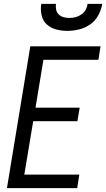

<svg xmlns="http://www.w3.org/2000/svg" viewBox="-20 -975 550 995"><path d="M16 0 137 -735H501L490 -665H205L164 -417H393L381 -347H152L106 -70H391L380 0ZM329 -815Q299 -815 271 -822.5Q243 -830 222.5 -848.5Q202 -867 195.5 -896Q189 -925 194 -955H270Q268 -939 271 -924.5Q274 -910 284.5 -900Q295 -890 309.5 -886Q324 -882 340 -882Q356 -882 371.5 -886Q387 -890 401.5 -900Q416 -910 424 -924.5Q432 -939 434 -955H510Q505 -925 489.5 -896Q474 -867 447.5 -848.5Q421 -830 390 -822.5Q359 -815 329 -815Z"/></svg>

Font: Iosevka SS18
Style: Italic
Weight: 400
Italic angle: -9°
Monospace: yes
Designer: Belleve Invis
Foundry: Belleve Invis
Version: Version 25.1.1; ttfautohint (v1.8.4)